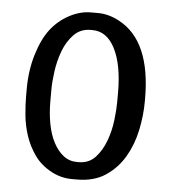

<svg xmlns="http://www.w3.org/2000/svg" viewBox="-46 -620 601 671"><g transform="rotate(5 254.5 -284.0)"><path d="M246 -577H272Q308 -577 346 -557Q461 -496 461 -293V-284Q461 -234 450 -182Q439 -130 414 -87.5Q389 -45 348.5 -18Q308 9 248 9H231Q192 9 157 -10Q120 -30 98 -61.5Q76 -93 64.5 -128Q53 -163 49.5 -199Q46 -235 46 -264V-291Q46 -356 63 -412Q80 -468 106 -502Q132 -536 170 -556.5Q208 -577 246 -577ZM132 -295V-255Q132 -213 139 -176Q146 -139 160.5 -111.5Q175 -84 195.5 -68Q216 -52 243 -52H249Q285 -52 307.5 -76.5Q330 -101 343 -136Q356 -171 360.5 -209Q365 -247 365 -273V-307Q365 -403 336.5 -459.5Q308 -516 257 -516H251Q215 -516 191.5 -491.5Q168 -467 155 -432Q142 -397 137 -359.5Q132 -322 132 -295Z"/></g></svg>

Font: Stylish
Style: Regular
Weight: 400
Version: Version 1.64